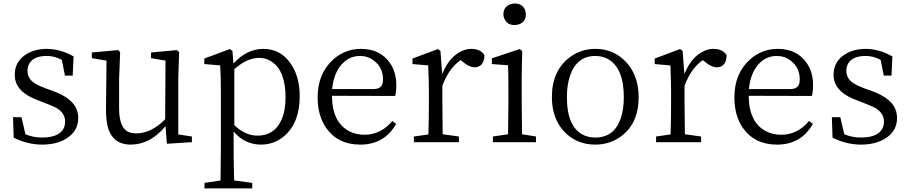

<svg xmlns="http://www.w3.org/2000/svg" viewBox="-20 -805 5145 1087"><path d="M238.3 -304.7 277.3 -291Q398.4 -247.1 418 -173.8Q422.9 -156.2 422.9 -136.7Q422.9 -60.5 352.5 -18.6Q297.9 13.7 217.8 13.7Q137.7 13.7 57.6 -25.4L53.7 -141.6H101.6L124 -44.9Q168 -26.4 217.8 -26.4Q327.1 -26.4 345.7 -92.8Q348.6 -105.5 348.6 -117.2Q348.6 -165 298.8 -194.3Q277.3 -205.1 245.1 -217.8L195.3 -237.3Q83 -278.3 66.4 -352.5Q63.5 -367.2 63.5 -381.8Q63.5 -457 128.9 -498Q177.7 -528.3 246.1 -528.3Q324.2 -527.3 396.5 -485.4L391.6 -377H347.7L330.1 -465.8Q288.1 -488.3 246.1 -488.3Q158.2 -488.3 139.6 -430.7Q135.7 -418 135.7 -405.3Q135.7 -358.4 177.7 -333Q199.2 -319.3 238.3 -304.7Z M989.3 -43.9 1066.4 -32.2V0L924.8 8.8L917 -90.8Q832 12.7 721.7 13.7Q614.3 13.7 588.9 -91.8Q580.1 -130.9 580.1 -183.6L583 -461.9L500 -475.6V-507.8L649.4 -521.5L660.2 -509.8L654.3 -358.4V-190.4Q654.3 -74.2 715.8 -54.7Q731.4 -49.8 752 -49.8Q837.9 -50.8 915 -129.9L917 -461.9L835 -475.6V-507.8L982.4 -521.5L994.1 -509.8L989.3 -358.4Z M1306.6 -413.1V-96.7Q1367.2 -37.1 1438.5 -37.1Q1533.2 -37.1 1573.2 -126Q1596.7 -178.7 1596.7 -252.9Q1596.7 -405.3 1516.6 -457Q1485.4 -477.5 1447.3 -477.5Q1377 -476.6 1306.6 -413.1ZM1295.9 -516.6 1301.8 -445.3Q1377 -528.3 1470.7 -528.3Q1571.3 -528.3 1628.9 -440.4Q1676.8 -367.2 1676.8 -260.7Q1676.8 -110.4 1589.8 -35.2Q1533.2 13.7 1456.1 13.7Q1364.3 12.7 1302.7 -60.5V32.2Q1302.7 126 1305.7 216.8L1408.2 230.5V261.7H1137.7V230.5L1228.5 216.8Q1230.5 97.7 1230.5 34.2V-282.2Q1230.5 -372.1 1226.6 -434.6L1136.7 -442.4V-473.6L1281.2 -527.3Z M1860.4 -300.8H2094.7Q2143.6 -300.8 2147.5 -342.8Q2148.4 -348.6 2148.4 -355.5Q2148.4 -422.9 2096.7 -461.9Q2062.5 -488.3 2018.6 -488.3Q1944.3 -488.3 1898.4 -419.9Q1867.2 -371.1 1860.4 -300.8ZM2216.8 -261.7 1859.4 -262.7Q1860.4 -112.3 1958 -61.5Q1997.1 -42 2044.9 -42Q2136.7 -43 2201.2 -120.1L2222.7 -103.5Q2159.2 8.8 2030.3 13.7Q2024.4 13.7 2019.5 13.7Q1892.6 13.7 1826.2 -81.1Q1778.3 -150.4 1778.3 -253.9Q1778.3 -389.6 1867.2 -468.8Q1934.6 -528.3 2023.4 -528.3Q2130.9 -528.3 2186.5 -450.2Q2223.6 -397.5 2223.6 -324.2Q2223.6 -282.2 2216.8 -261.7Z M2473.6 -516.6 2483.4 -385.7Q2523.4 -484.4 2595.7 -516.6Q2621.1 -528.3 2646.5 -528.3Q2695.3 -528.3 2717.8 -500Q2720.7 -496.1 2722.7 -492.2Q2720.7 -424.8 2666 -423.8Q2636.7 -424.8 2602.5 -453.1L2587.9 -464.8Q2521.5 -418.9 2484.4 -319.3V-227.5Q2484.4 -156.2 2486.3 -44.9L2578.1 -32.2V0H2323.2V-32.2L2405.3 -43.9Q2408.2 -127.9 2408.2 -227.5V-283.2Q2408.2 -341.8 2404.3 -434.6L2315.4 -442.4V-473.6L2459 -527.3Z M2893.6 -663.1Q2851.6 -663.1 2835.9 -698.2Q2830.1 -710 2830.1 -723.6Q2830.1 -765.6 2868.2 -780.3Q2880.9 -785.2 2893.6 -785.2Q2937.5 -785.2 2952.1 -749Q2957 -736.3 2957 -723.6Q2957 -682.6 2919.9 -668Q2907.2 -663.1 2893.6 -663.1ZM2935.5 -44.9 3014.6 -32.2V0H2770.5V-32.2L2856.4 -44.9Q2858.4 -154.3 2858.4 -227.5V-284.2Q2858.4 -385.7 2856.4 -435.5L2764.6 -442.4V-474.6L2921.9 -527.3L2936.5 -516.6L2933.6 -375V-227.5Q2933.6 -154.3 2935.5 -44.9Z M3350.6 13.7Q3241.2 13.7 3170.9 -63.5Q3104.5 -137.7 3104.5 -254.9Q3104.5 -404.3 3205.1 -480.5Q3269.5 -528.3 3350.6 -528.3Q3454.1 -528.3 3524.4 -454.1Q3595.7 -377 3595.7 -254.9Q3595.7 -104.5 3493.2 -31.2Q3430.7 13.7 3350.6 13.7ZM3350.6 -26.4Q3460 -26.4 3496.1 -140.6Q3511.7 -190.4 3511.7 -254.9Q3511.7 -418 3423.8 -469.7Q3390.6 -488.3 3350.6 -488.3Q3246.1 -488.3 3208 -377.9Q3189.5 -326.2 3189.5 -254.9Q3189.5 -79.1 3291 -37.1Q3318.4 -26.4 3350.6 -26.4Z M3844.7 -516.6 3854.5 -385.7Q3894.5 -484.4 3966.8 -516.6Q3992.2 -528.3 4017.6 -528.3Q4066.4 -528.3 4088.9 -500Q4091.8 -496.1 4093.8 -492.2Q4091.8 -424.8 4037.1 -423.8Q4007.8 -424.8 3973.6 -453.1L3959 -464.8Q3892.6 -418.9 3855.5 -319.3V-227.5Q3855.5 -156.2 3857.4 -44.9L3949.2 -32.2V0H3694.3V-32.2L3776.4 -43.9Q3779.3 -127.9 3779.3 -227.5V-283.2Q3779.3 -341.8 3775.4 -434.6L3686.5 -442.4V-473.6L3830.1 -527.3Z M4219.7 -300.8H4454.1Q4502.9 -300.8 4506.8 -342.8Q4507.8 -348.6 4507.8 -355.5Q4507.8 -422.9 4456.1 -461.9Q4421.9 -488.3 4377.9 -488.3Q4303.7 -488.3 4257.8 -419.9Q4226.6 -371.1 4219.7 -300.8ZM4576.2 -261.7 4218.8 -262.7Q4219.7 -112.3 4317.4 -61.5Q4356.4 -42 4404.3 -42Q4496.1 -43 4560.5 -120.1L4582 -103.5Q4518.6 8.8 4389.6 13.7Q4383.8 13.7 4378.9 13.7Q4252 13.7 4185.5 -81.1Q4137.7 -150.4 4137.7 -253.9Q4137.7 -389.6 4226.6 -468.8Q4293.9 -528.3 4382.8 -528.3Q4490.2 -528.3 4545.9 -450.2Q4583 -397.5 4583 -324.2Q4583 -282.2 4576.2 -261.7Z M4874 -304.7 4913.1 -291Q5034.2 -247.1 5053.7 -173.8Q5058.6 -156.2 5058.6 -136.7Q5058.6 -60.5 4988.3 -18.6Q4933.6 13.7 4853.5 13.7Q4773.4 13.7 4693.4 -25.4L4689.5 -141.6H4737.3L4759.8 -44.9Q4803.7 -26.4 4853.5 -26.4Q4962.9 -26.4 4981.4 -92.8Q4984.4 -105.5 4984.4 -117.2Q4984.4 -165 4934.6 -194.3Q4913.1 -205.1 4880.9 -217.8L4831.1 -237.3Q4718.8 -278.3 4702.1 -352.5Q4699.2 -367.2 4699.2 -381.8Q4699.2 -457 4764.6 -498Q4813.5 -528.3 4881.8 -528.3Q4960 -527.3 5032.2 -485.4L5027.3 -377H4983.4L4965.8 -465.8Q4923.8 -488.3 4881.8 -488.3Q4793.9 -488.3 4775.4 -430.7Q4771.5 -418 4771.5 -405.3Q4771.5 -358.4 4813.5 -333Q4835 -319.3 4874 -304.7Z"/></svg>

Font: GenYoMin JP Regular
Style: Regular
Weight: 400
Version: Version 1.001;PS 1;hotconv 16.6.51;makeotf.lib2.5.65220 DEVE